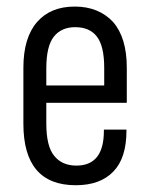

<svg xmlns="http://www.w3.org/2000/svg" viewBox="-20 -545 447 573"><path d="M118.2 -238.3V-176.8Q118.2 -108.4 141.6 -80.1Q165 -50.8 208 -50.8Q290 -50.8 290 -154.3V-158.2H357.4V-155.3Q357.4 -73.2 318.4 -33.2Q279.3 7.8 206.1 7.8Q49.8 7.8 49.8 -175.8V-342.8Q49.8 -432.6 90.8 -479.5Q130.9 -525.4 203.1 -525.4Q274.4 -525.4 317.4 -479.5Q358.4 -432.6 358.4 -342.8V-238.3ZM118.2 -340.8V-290H291V-342.8Q291 -408.2 268.6 -436.5Q247.1 -463.9 204.1 -463.9Q163.1 -463.9 140.6 -435.5Q118.2 -407.2 118.2 -340.8Z"/></svg>

Font: Dinish Condensed
Style: Regular
Weight: 400
Width: 3
Designer: Bert Driehuis
Foundry: Playbeing
Version: Version 3.006; git-39231f3c-release